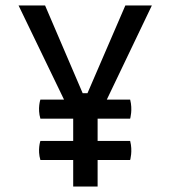

<svg xmlns="http://www.w3.org/2000/svg" viewBox="-20 -683 624 703"><path d="M127.9 -97.2H248V0H337.4V-97.2H456.5C456.5 -97.2 466.3 -129.9 456.5 -167H337.4V-248.5H456.5C456.5 -248.5 466.3 -281.2 456.5 -318.4H371.1L536.1 -663.1H439L300.3 -341.8H282.7L145 -663.1H47.9L214.4 -318.4H127.9C127.9 -318.4 116.7 -286.1 127.9 -248.5H248V-167H127.9C127.9 -167 116.7 -134.8 127.9 -97.2Z"/></svg>

Font: Basic
Style: Regular
Weight: 400
Designer: Magnus Gaarde
Foundry: Magnus Gaarde
Version: Version 1.001